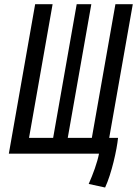

<svg xmlns="http://www.w3.org/2000/svg" viewBox="-20 -713 636 891"><path d="M393.6 0H439.5C431.2 42.5 411.6 95.7 391.6 140.6L467.8 157.2C497.6 93.3 522.5 -18.6 527.8 -73.2H486.8L596.2 -693.4H515.6L406.2 -73.2H294.4L403.8 -693.4H335.9L226.6 -73.2H114.7L224.1 -693.4H143.1L21 0Z"/></svg>

Font: Cascadia Code SemiLight
Style: Italic
Weight: 350
Italic angle: -10°
Monospace: yes
Designer: Aaron Bell
Foundry: Saja Typeworks
Version: Version 2404.023